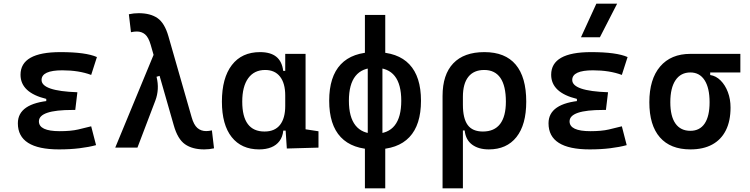

<svg xmlns="http://www.w3.org/2000/svg" viewBox="-20 -815 4142 1060"><path d="M305.7 9.8Q78.6 9.8 78.6 -134.3Q78.6 -245.1 262.7 -259.8L407.2 -305.7L395.5 -208H379.9Q194.8 -208 194.8 -145Q194.8 -90.8 309.6 -90.8Q371.1 -90.8 411.4 -100.1Q451.7 -109.4 483.4 -117.7L510.3 -13.7Q470.7 -2.9 419.2 3.4Q367.7 9.8 305.7 9.8ZM235.4 -211.9V-269Q93.3 -303.7 93.3 -402.3Q93.3 -527.3 313.5 -527.3Q453.6 -527.3 515.1 -500L483.4 -401.4Q415 -426.8 324.2 -426.8Q209.5 -426.8 209.5 -373.5Q209.5 -312.5 407.2 -305.7L395.5 -208Z M1107.4 9.8Q1042 9.8 1001.5 -18.6Q960.9 -46.9 939.5 -122.6L812 -567.4Q799.8 -609.4 781 -625.2Q762.2 -641.1 734.9 -641.1Q721.2 -641.1 703.1 -637.2L691.4 -736.3Q717.8 -742.2 745.6 -742.2Q810.1 -742.2 849.4 -715.1Q888.7 -688 909.7 -615.2L1038.1 -167.5Q1049.8 -126 1069.6 -108.6Q1089.4 -91.3 1118.2 -91.3Q1132.3 -91.3 1149.9 -95.2L1161.6 3.9Q1135.7 9.8 1107.4 9.8ZM616.2 0 836.4 -532.7 910.2 -411.1 844.2 -391.1Q853 -356 851.1 -323Q849.1 -290 837.9 -260.3L738.8 0Z M1410.6 9.8Q1313 9.8 1259 -58.3Q1205.1 -126.5 1205.1 -253.9Q1205.1 -384.3 1260 -455.8Q1314.9 -527.3 1415.5 -527.3Q1473.6 -527.3 1505.4 -501.7Q1537.1 -476.1 1543.5 -423.8H1585L1554.7 -287.6Q1554.7 -355.5 1525.9 -392.1Q1497.1 -428.7 1443.8 -428.7Q1383.3 -428.7 1350.3 -383.1Q1317.4 -337.4 1317.4 -253.9Q1317.4 -88.9 1440.4 -88.9Q1497.1 -88.9 1525.9 -125.5Q1554.7 -162.1 1554.7 -230V-256.3L1589.8 -93.8H1543.9Q1540.5 -59.6 1523.2 -36.4Q1505.9 -13.2 1477.3 -1.7Q1448.7 9.8 1410.6 9.8ZM1563.5 4.9 1554.7 -128.9V-243.7L1667 -223.1V-101.1L1738.3 -90.3V0ZM1554.7 -166V-517.6H1667V-186.5Z M2050.8 9.8Q1925.3 9.8 1861.3 -57.9Q1797.4 -125.5 1797.4 -258.8Q1797.4 -392.1 1861.3 -459.7Q1925.3 -527.3 2050.8 -527.3Q2176.3 -527.3 2240.2 -459.7Q2304.2 -392.1 2304.2 -258.8Q2304.2 -125.5 2240.2 -57.9Q2176.3 9.8 2050.8 9.8ZM1994.6 224.6V-61H2106.9V224.6ZM2050.8 -76.7Q2123 -76.7 2159.2 -122.6Q2195.3 -168.5 2195.3 -258.8Q2195.3 -349.6 2159.2 -395.3Q2123 -440.9 2050.8 -440.9Q1979 -440.9 1942.6 -395.3Q1906.2 -349.6 1906.2 -258.8Q1906.2 -168.5 1942.6 -122.6Q1979 -76.7 2050.8 -76.7ZM2010.3 -49.8V-475.1H2091.3V-49.8ZM1994.6 -446.8V-732.4H2106.9V-446.8Z M2678.7 9.8Q2622.1 9.8 2586.4 -16.6Q2550.8 -43 2545.4 -94.7H2498.5L2535.6 -236.8Q2535.6 -161.1 2562 -125Q2588.4 -88.9 2646 -88.9Q2709 -88.9 2741 -130.6Q2772.9 -172.4 2772.9 -253.9Q2772.9 -340.8 2742.7 -384.8Q2712.4 -428.7 2653.3 -428.7Q2595.7 -428.7 2565.7 -390.9Q2535.6 -353 2535.6 -280.8L2423.3 -285.2Q2423.3 -403.3 2482.4 -465.3Q2541.5 -527.3 2654.3 -527.3Q2769 -527.3 2827.1 -458.3Q2885.3 -389.2 2885.3 -253.9Q2885.3 -126.5 2831.3 -58.3Q2777.3 9.8 2678.7 9.8ZM2423.3 224.6V-285.2H2535.6V224.6Z M3235.4 9.8Q3008.3 9.8 3008.3 -134.3Q3008.3 -245.1 3192.4 -259.8L3336.9 -305.7L3325.2 -208H3309.6Q3124.5 -208 3124.5 -145Q3124.5 -90.8 3239.3 -90.8Q3300.8 -90.8 3341.1 -100.1Q3381.3 -109.4 3413.1 -117.7L3439.9 -13.7Q3400.4 -2.9 3348.9 3.4Q3297.4 9.8 3235.4 9.8ZM3165 -211.9V-269Q3022.9 -303.7 3022.9 -402.3Q3022.9 -527.3 3243.2 -527.3Q3383.3 -527.3 3444.8 -500L3413.1 -401.4Q3344.7 -426.8 3253.9 -426.8Q3139.2 -426.8 3139.2 -373.5Q3139.2 -312.5 3336.9 -305.7L3325.2 -208ZM3187.5 -609.4 3272.5 -794.9H3387.2L3292 -609.4Z M3791.5 9.8Q3681.2 9.8 3623 -56.9Q3564.9 -123.5 3564.9 -250.5Q3564.9 -377.9 3624.5 -447.8Q3684.1 -517.6 3791.5 -517.6L3900.9 -486.8V-400.9Q3933.1 -396 3958.5 -370.6Q3983.9 -345.2 3998.5 -306.4Q4013.2 -267.6 4013.2 -221.2Q4013.2 -147 3987.3 -95.5Q3961.4 -43.9 3912.1 -17.1Q3862.8 9.8 3791.5 9.8ZM3791.5 -92.8Q3843.3 -92.8 3870.4 -133.1Q3897.5 -173.3 3897.5 -250.5Q3897.5 -329.6 3869.9 -372.3Q3842.3 -415 3791.5 -415Q3738.3 -415 3709.5 -372.3Q3680.7 -329.6 3680.7 -250.5Q3680.7 -173.3 3709 -133.1Q3737.3 -92.8 3791.5 -92.8ZM3791.5 -415V-517.6H4067.4V-415Z"/></svg>

Font: Cascadia Code Medium
Style: Regular
Weight: 500
Monospace: yes
Designer: Aaron Bell
Foundry: Saja Typeworks
Version: Version 2407.024